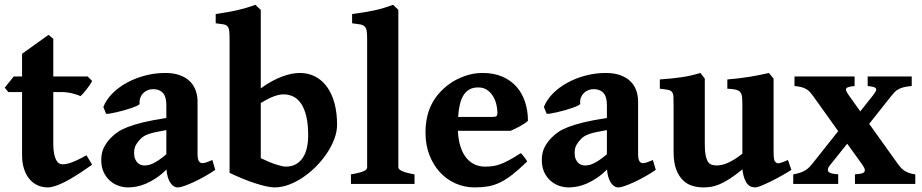

<svg xmlns="http://www.w3.org/2000/svg" viewBox="-20 -777 3893 811"><path d="M369.1 -81.5Q298.8 -31.2 253.4 -8.3Q208 14.6 182.1 14.6Q159.7 14.6 139.9 6.1Q120.1 -2.4 105.2 -19.8Q90.3 -37.1 81.8 -62.7Q73.2 -88.4 73.2 -122.6V-388.2H15.1L0 -406.7L38.1 -454.1H73.2V-549.8L185.1 -629.9L205.1 -612.8V-454.1H350.1L369.1 -435.1Q364.7 -426.3 358.2 -416.7Q351.6 -407.2 344.7 -398.4Q337.9 -389.6 331.3 -382.3Q324.7 -375 319.8 -371.1Q314 -374 304.9 -377Q295.9 -379.9 285.2 -382.6Q274.4 -385.3 262.7 -386.7Q251 -388.2 240.2 -388.2H205.1V-169.4Q205.1 -145.5 208.3 -129.2Q211.4 -112.8 216.6 -102.5Q221.7 -92.3 228.5 -87.6Q235.4 -83 242.7 -83Q251.5 -83 260.7 -84.7Q270 -86.4 281.7 -90.6Q293.5 -94.7 308.8 -102.1Q324.2 -109.4 345.2 -121.1Z M589.4 -78.1Q596.7 -78.1 605.5 -79.6Q614.3 -81.1 625.2 -86.2Q636.2 -91.3 650.4 -100.6Q664.6 -109.9 682.6 -125.5V-227.5Q656.7 -223.1 638.9 -219.2Q621.1 -215.3 608.9 -211.2Q596.7 -207 588.6 -202.1Q580.6 -197.3 574.7 -191.4Q562 -178.7 554.2 -165Q546.4 -151.4 546.4 -131.3Q546.4 -115.7 550.8 -105.5Q555.2 -95.2 561.5 -89.1Q567.9 -83 575.4 -80.6Q583 -78.1 589.4 -78.1ZM889.2 -59.6Q868.7 -45.4 845 -32Q821.3 -18.6 799.1 -8.3Q776.9 2 758.8 8.3Q740.7 14.6 731 14.6Q712.4 14.6 699.2 -5.6Q686 -25.9 683.1 -61Q661.1 -39.1 638.9 -24.4Q616.7 -9.8 595.9 -1Q575.2 7.8 556.2 11.2Q537.1 14.6 521.5 14.6Q500 14.6 479.7 7.3Q459.5 0 443.4 -14.6Q427.2 -29.3 417.5 -50.8Q407.7 -72.3 407.7 -100.6Q407.7 -132.3 419.4 -155Q431.2 -177.7 449.2 -195.8Q460.9 -207.5 476.3 -218.5Q491.7 -229.5 517.6 -239.7Q543.5 -250 583 -259.8Q622.6 -269.5 682.6 -278.8V-333Q682.6 -347.7 679.9 -360.1Q677.2 -372.6 670.7 -381.3Q664.1 -390.1 652.8 -395.3Q641.6 -400.4 625 -400.4Q614.7 -400.4 604.2 -396.2Q593.8 -392.1 585.7 -384.3Q577.6 -376.5 573 -365Q568.4 -353.5 569.8 -338.9Q570.3 -335.9 561 -331.3Q551.8 -326.7 537.4 -321.5Q522.9 -316.4 505.6 -311.5Q488.3 -306.6 472.4 -303Q456.5 -299.3 444.3 -297.4Q432.1 -295.4 428.2 -296.4L416.5 -325.2Q428.7 -356 454.6 -382.1Q480.5 -408.2 515.6 -427.5Q550.8 -446.8 592.5 -457.8Q634.3 -468.8 678.2 -468.8Q713.9 -468.8 739.7 -459.2Q765.6 -449.7 782.2 -433.3Q798.8 -417 806.6 -394.8Q814.5 -372.6 814.5 -347.7V-126Q814.5 -105.5 819.8 -96.7Q825.2 -87.9 834 -87.9Q837.4 -87.9 840.8 -88.4Q844.2 -88.9 849.1 -90.3Q854 -91.8 860.6 -94.5Q867.2 -97.2 877 -101.1Z M1281.7 -204.1Q1281.7 -252.9 1273.7 -286.1Q1265.6 -319.3 1251.5 -339.8Q1237.3 -360.4 1218.5 -369.4Q1199.7 -378.4 1177.7 -378.4Q1160.6 -378.4 1137.9 -370.4Q1115.2 -362.3 1081.5 -341.8V-108.9Q1120.6 -90.3 1147.2 -81.8Q1173.8 -73.2 1187.5 -73.2Q1211.4 -73.2 1229.2 -83Q1247.1 -92.8 1258.8 -110.4Q1270.5 -127.9 1276.1 -151.9Q1281.7 -175.8 1281.7 -204.1ZM1403.8 -250Q1403.8 -221.7 1392.6 -191.2Q1381.3 -160.6 1361.8 -131.1Q1342.3 -101.6 1316.4 -75.2Q1290.5 -48.8 1261.2 -28.8Q1231.9 -8.8 1200.7 2.9Q1169.4 14.6 1139.6 14.6Q1125 14.6 1103.3 9.8Q1081.5 4.9 1056.2 -3.4Q1030.8 -11.7 1003.4 -22.9Q976.1 -34.2 949.7 -46.9V-613.3Q949.7 -635.7 948 -647.9Q946.3 -660.2 940.4 -666.3Q934.6 -672.4 922.9 -674.3Q911.1 -676.3 891.1 -678.7V-717.8Q916.5 -721.7 938.5 -725.3Q960.4 -729 980.7 -733.6Q1001 -738.3 1020 -743.9Q1039.1 -749.5 1058.6 -756.8Q1060.5 -754.9 1064.2 -751.5Q1067.9 -748 1071.8 -744.1Q1076.2 -739.7 1081.5 -735.4V-403.8Q1106 -421.9 1129.4 -434.3Q1152.8 -446.8 1174.1 -454.6Q1195.3 -462.4 1213.6 -465.6Q1231.9 -468.8 1246.1 -468.8Q1283.2 -468.8 1312.5 -453.1Q1341.8 -437.5 1362.1 -408.9Q1382.3 -380.4 1393.1 -340.1Q1403.8 -299.8 1403.8 -250Z M1462.4 0V-40.5Q1483.4 -43.9 1496.8 -47.6Q1510.3 -51.3 1517.8 -54.9Q1525.4 -58.6 1528.1 -62.5Q1530.8 -66.4 1530.8 -70.3V-613.3Q1530.8 -635.3 1528.6 -647.5Q1526.4 -659.7 1519.5 -665.8Q1512.7 -671.9 1500.2 -674.1Q1487.8 -676.3 1467.3 -678.7V-717.8Q1494.1 -721.2 1516.8 -724.9Q1539.6 -728.5 1560.1 -732.9Q1580.6 -737.3 1600.1 -743.2Q1619.6 -749 1640.1 -756.8L1662.6 -735.4V-70.3Q1662.6 -66.4 1665.8 -62.7Q1668.9 -59.1 1676.8 -55.2Q1684.6 -51.3 1697.8 -47.6Q1710.9 -43.9 1731 -40.5V0Z M2000 -407.7Q1978 -407.7 1962.9 -399.2Q1947.8 -390.6 1937.7 -374.5Q1927.7 -358.4 1922.4 -335.4Q1917 -312.5 1915 -283.2H2062.5Q2073.7 -283.2 2077.4 -286.9Q2081.1 -290.5 2081.1 -300.8Q2081.1 -315.9 2076.9 -334.5Q2072.8 -353 2063.2 -369.4Q2053.7 -385.7 2038.1 -396.7Q2022.5 -407.7 2000 -407.7ZM2210 -267.1Q2205.6 -262.2 2196.5 -256.1Q2187.5 -250 2176.8 -244.1Q2166 -238.3 2155.3 -232.9Q2144.5 -227.5 2136.7 -224.6H1914.1Q1915.5 -190.9 1923.6 -162.8Q1931.6 -134.8 1946 -115Q1960.4 -95.2 1981.4 -84.2Q2002.4 -73.2 2029.3 -73.2Q2044.4 -73.2 2059.1 -75Q2073.7 -76.7 2090.6 -82.5Q2107.4 -88.4 2128.7 -99.6Q2149.9 -110.8 2179.2 -129.9Q2182.1 -128.4 2186.5 -123.3Q2190.9 -118.2 2195.1 -112.5Q2199.2 -106.9 2202.6 -102.1Q2206.1 -97.2 2207 -95.2Q2172.4 -61.5 2145 -40Q2117.7 -18.6 2092.3 -6.3Q2066.9 5.9 2041.3 10.3Q2015.6 14.6 1984.9 14.6Q1941.9 14.6 1904.1 -2.2Q1866.2 -19 1838.1 -49.6Q1810.1 -80.1 1793.7 -122.6Q1777.3 -165 1777.3 -216.8Q1777.3 -283.2 1801.5 -333.3Q1825.7 -383.3 1875.5 -420.4Q1902.8 -440.9 1940.2 -454.8Q1977.5 -468.8 2018.6 -468.8Q2066.4 -468.8 2102.3 -453.1Q2138.2 -437.5 2162.1 -410.2Q2186 -382.8 2198 -345.9Q2210 -309.1 2210 -267.1Z M2450.2 -78.1Q2457.5 -78.1 2466.3 -79.6Q2475.1 -81.1 2486.1 -86.2Q2497.1 -91.3 2511.2 -100.6Q2525.4 -109.9 2543.5 -125.5V-227.5Q2517.6 -223.1 2499.8 -219.2Q2481.9 -215.3 2469.7 -211.2Q2457.5 -207 2449.5 -202.1Q2441.4 -197.3 2435.5 -191.4Q2422.9 -178.7 2415 -165Q2407.2 -151.4 2407.2 -131.3Q2407.2 -115.7 2411.6 -105.5Q2416 -95.2 2422.4 -89.1Q2428.7 -83 2436.3 -80.6Q2443.8 -78.1 2450.2 -78.1ZM2750 -59.6Q2729.5 -45.4 2705.8 -32Q2682.1 -18.6 2659.9 -8.3Q2637.7 2 2619.6 8.3Q2601.6 14.6 2591.8 14.6Q2573.2 14.6 2560.1 -5.6Q2546.9 -25.9 2543.9 -61Q2522 -39.1 2499.8 -24.4Q2477.5 -9.8 2456.8 -1Q2436 7.8 2417 11.2Q2397.9 14.6 2382.3 14.6Q2360.8 14.6 2340.6 7.3Q2320.3 0 2304.2 -14.6Q2288.1 -29.3 2278.3 -50.8Q2268.6 -72.3 2268.6 -100.6Q2268.6 -132.3 2280.3 -155Q2292 -177.7 2310.1 -195.8Q2321.8 -207.5 2337.2 -218.5Q2352.5 -229.5 2378.4 -239.7Q2404.3 -250 2443.8 -259.8Q2483.4 -269.5 2543.5 -278.8V-333Q2543.5 -347.7 2540.8 -360.1Q2538.1 -372.6 2531.5 -381.3Q2524.9 -390.1 2513.7 -395.3Q2502.4 -400.4 2485.8 -400.4Q2475.6 -400.4 2465.1 -396.2Q2454.6 -392.1 2446.5 -384.3Q2438.5 -376.5 2433.8 -365Q2429.2 -353.5 2430.7 -338.9Q2431.2 -335.9 2421.9 -331.3Q2412.6 -326.7 2398.2 -321.5Q2383.8 -316.4 2366.5 -311.5Q2349.1 -306.6 2333.3 -303Q2317.4 -299.3 2305.2 -297.4Q2293 -295.4 2289.1 -296.4L2277.3 -325.2Q2289.6 -356 2315.4 -382.1Q2341.3 -408.2 2376.5 -427.5Q2411.6 -446.8 2453.4 -457.8Q2495.1 -468.8 2539.1 -468.8Q2574.7 -468.8 2600.6 -459.2Q2626.5 -449.7 2643.1 -433.3Q2659.7 -417 2667.5 -394.8Q2675.3 -372.6 2675.3 -347.7V-126Q2675.3 -105.5 2680.7 -96.7Q2686 -87.9 2694.8 -87.9Q2698.2 -87.9 2701.7 -88.4Q2705.1 -88.9 2710 -90.3Q2714.8 -91.8 2721.4 -94.5Q2728 -97.2 2737.8 -101.1Z M3322.8 -59.6Q3304.7 -47.9 3281.2 -34.7Q3257.8 -21.5 3235.4 -10.5Q3212.9 0.5 3195.3 7.6Q3177.7 14.6 3171.9 14.6Q3163.1 14.6 3154.5 12.2Q3146 9.8 3138.4 1.7Q3130.9 -6.3 3125 -21.5Q3119.1 -36.6 3115.7 -61.5Q3085.4 -36.6 3061.8 -21.5Q3038.1 -6.3 3018.6 1.7Q2999 9.8 2982.9 12.2Q2966.8 14.6 2951.2 14.6Q2928.2 14.6 2905.8 8.3Q2883.3 2 2865.5 -14.9Q2847.7 -31.7 2836.4 -61Q2825.2 -90.3 2825.2 -136.2V-332.5Q2825.2 -356 2824.5 -368.9Q2823.7 -381.8 2818.6 -388.4Q2813.5 -395 2801.5 -397.5Q2789.6 -399.9 2767.1 -402.3V-441.4Q2793.9 -443.4 2815.9 -445.6Q2837.9 -447.8 2857.9 -450.7Q2877.9 -453.6 2897.5 -458Q2917 -462.4 2938.5 -468.8L2957 -444.8V-168Q2957 -139.2 2960.4 -121.6Q2963.9 -104 2970.2 -94.2Q2976.6 -84.5 2985.8 -81.3Q2995.1 -78.1 3007.3 -78.1Q3015.6 -78.1 3026.4 -80.1Q3037.1 -82 3050.3 -87.4Q3063.5 -92.8 3079.8 -102.5Q3096.2 -112.3 3115.7 -127.9V-332.5Q3115.7 -354.5 3114.3 -367.7Q3112.8 -380.9 3106.4 -388.2Q3100.1 -395.5 3087.4 -398.4Q3074.7 -401.4 3052.2 -402.3V-441.4Q3106 -445.8 3147.9 -452.9Q3189.9 -460 3228 -468.8L3247.6 -444.8V-143.6Q3247.6 -128.4 3248 -119.1Q3248.5 -109.9 3249.8 -104Q3251 -98.1 3253.2 -95.2Q3255.4 -92.3 3258.8 -89.8Q3261.7 -87.9 3265.1 -87.4Q3268.6 -86.9 3273.9 -88.1Q3279.3 -89.4 3287.4 -92.5Q3295.4 -95.7 3308.1 -101.1Z M3591.3 0V-40.5Q3603.5 -41.5 3613.5 -43Q3623.5 -44.4 3628.7 -48.6Q3633.8 -52.7 3632.8 -60.3Q3631.8 -67.9 3622.6 -81.1L3558.6 -169.9L3487.3 -81.1Q3477.1 -68.4 3476.8 -60.8Q3476.6 -53.2 3482.4 -49.1Q3488.3 -44.9 3498.5 -43.2Q3508.8 -41.5 3520.5 -40.5V0H3330.6V-40.5Q3348.1 -43.5 3360.6 -47.9Q3373 -52.2 3382.1 -57.9Q3391.1 -63.5 3397.7 -70.1Q3404.3 -76.7 3410.2 -84L3520.5 -223.1L3414.1 -372.1Q3407.7 -380.9 3401.4 -387.9Q3395 -395 3386.5 -400.1Q3377.9 -405.3 3366 -408.7Q3354 -412.1 3335.9 -413.6V-454.1H3589.8V-413.6Q3574.7 -412.1 3566.2 -409.9Q3557.6 -407.7 3554.7 -403.6Q3551.8 -399.4 3554.9 -392.1Q3558.1 -384.8 3566.4 -373L3613.8 -306.6L3666.5 -373Q3675.8 -384.8 3679.2 -391.8Q3682.6 -398.9 3679.9 -403.3Q3677.2 -407.7 3668.7 -409.9Q3660.2 -412.1 3645 -413.6V-454.1H3831.1V-413.6Q3811 -412.1 3797.9 -408.7Q3784.7 -405.3 3775.1 -400.1Q3765.6 -395 3758.8 -387.9Q3752 -380.9 3745.1 -372.1L3651.4 -253.9L3772.9 -84Q3778.3 -76.7 3784.4 -69.8Q3790.5 -63 3798.8 -57.1Q3807.1 -51.3 3818.6 -46.9Q3830.1 -42.5 3846.2 -40.5V0Z"/></svg>

Font: Gentium Book Basic
Style: Bold
Weight: 700
Designer: J. Victor Gaultney and Annie Olsen
Foundry: SIL International
Version: Version 1.102; 2013; Maintenance release